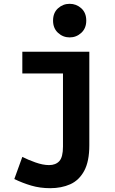

<svg xmlns="http://www.w3.org/2000/svg" viewBox="-20 -796 600 1006"><path d="M243 190Q190 190 144 176.5Q98 163 55 142L97 26Q126 41 165.5 55Q205 69 237 69Q272 69 291 48Q310 27 310 -28V-411H97V-525H448V-35Q448 50 421 99.5Q394 149 348 169.5Q302 190 243 190ZM345 -600Q310 -600 284 -624Q258 -648 258 -688Q258 -729 284 -752.5Q310 -776 345 -776Q380 -776 406 -752.5Q432 -729 432 -688Q432 -648 406 -624Q380 -600 345 -600Z"/></svg>

Font: Ubuntu Sans Mono
Style: Bold
Weight: 700
Monospace: yes
Designer: Dalton Maag Ltd
Foundry: Dalton Maag Ltd
Version: Version 1.006